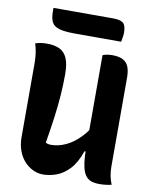

<svg xmlns="http://www.w3.org/2000/svg" viewBox="-98 -985 847 1067"><g transform="rotate(10 325.0 -451.0)"><path d="M605 0Q597 2 586 4Q575 6 562 7Q549 8 536 8Q516 8 499.5 4Q483 0 470 -10.5Q457 -21 448 -41.5Q439 -62 434.5 -95Q430 -128 430 -177Q430 -305 430 -390.5Q430 -476 430 -532.5Q430 -589 430 -627.5Q430 -666 430 -700Q438 -704 446.5 -706Q455 -708 464.5 -709Q474 -710 483 -710Q521 -710 543.5 -698.5Q566 -687 576 -663Q586 -639 586 -601Q586 -539 586 -476.5Q586 -414 586 -351.5Q586 -289 586 -226.5Q586 -164 586 -101Q586 -73 590.5 -48.5Q595 -24 605 0ZM218 10Q190 10 163 -2.5Q136 -15 114 -38.5Q92 -62 79 -96.5Q66 -131 66 -175Q66 -243 66 -313Q66 -383 66 -453Q66 -523 66 -590Q66 -621 62 -648.5Q58 -676 50 -700Q68 -706 83.5 -708Q99 -710 117 -710Q158 -710 186.5 -696.5Q215 -683 229.5 -650.5Q244 -618 244 -560Q244 -505 240 -445.5Q236 -386 227 -318Q218 -250 204 -167Q211 -163 218.5 -161.5Q226 -160 236 -160Q276 -160 318 -179.5Q360 -199 399 -239.5Q438 -280 468 -341V-157H424Q401 -90 367 -54Q333 -18 294.5 -4Q256 10 218 10ZM116 -912H453Q495 -912 510.5 -897.5Q526 -883 526 -845Q526 -831 523.5 -817Q521 -803 519 -792H262Q201 -792 169.5 -801Q138 -810 127 -832.5Q116 -855 116 -893Q116 -898 116 -903Q116 -908 116 -912Z"/></g></svg>

Font: Recursive Casual ExtraBold
Style: Regular
Weight: 800
Version: Version 1.047